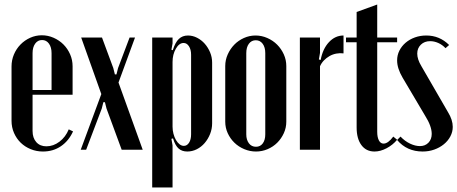

<svg xmlns="http://www.w3.org/2000/svg" viewBox="-20 -661 2023 849"><path d="M31 -367Q31 -395 41.5 -420Q52 -445 70.5 -464Q89 -483 113.5 -494Q138 -505 165 -505Q192 -505 217 -494Q242 -483 260.5 -464.5Q279 -446 290 -421Q301 -396 301 -368V-242H124V-82Q124 -51 140.5 -32.5Q157 -14 185 -14Q216 -14 243 -34.5Q270 -55 284 -89L303 -80Q284 -38 249.5 -14.5Q215 9 170 9Q141 9 115.5 -1.5Q90 -12 71.5 -30Q53 -48 42 -73Q31 -98 31 -127ZM208 -263V-426Q208 -452 196.5 -468Q185 -484 166 -484Q147 -484 135.5 -468Q124 -452 124 -426V-263Z M431 -495 481 -360 488 -332H495L502 -360L553 -495H577L504 -296L611 1H518L451 -181L444 -209H437L430 -181L361 1H337L428 -245L339 -495Z M738 -441 744 -439Q755 -474 771 -489Q787 -504 811 -504Q832 -504 851.5 -494Q871 -484 885.5 -467.5Q900 -451 909 -429.5Q918 -408 918 -384V-116Q918 -91 909 -68.5Q900 -46 885 -28.5Q870 -11 850 -1Q830 9 808 9Q785 9 770 -4Q755 -17 745 -49L738 -47L743 -18V168H653V-495H743V-469ZM743 -101Q743 -85 747 -69.5Q751 -54 758 -42Q765 -30 774 -23Q783 -16 793 -16Q807 -16 816 -30Q825 -44 825 -67V-419Q825 -442 815.5 -456.5Q806 -471 792 -471Q772 -471 757.5 -445.5Q743 -420 743 -387Z M1110 -504Q1137 -504 1162 -493Q1187 -482 1205.5 -463.5Q1224 -445 1235 -420.5Q1246 -396 1246 -369V-123Q1246 -96 1235 -72Q1224 -48 1206 -30Q1188 -12 1163.5 -1.5Q1139 9 1112 9Q1085 9 1060 -1.5Q1035 -12 1016.5 -30Q998 -48 987 -72Q976 -96 976 -123V-369Q976 -396 987 -420.5Q998 -445 1016 -463.5Q1034 -482 1058.5 -493Q1083 -504 1110 -504ZM1111 -483Q1092 -483 1080.5 -467.5Q1069 -452 1069 -426V-67Q1069 -43 1080.5 -27.5Q1092 -12 1112 -12Q1131 -12 1142 -27Q1153 -42 1153 -67V-426Q1153 -452 1141.5 -467.5Q1130 -483 1111 -483Z M1395 -495V-427L1390 -398L1398 -396Q1407 -445 1434.5 -474.5Q1462 -504 1499 -504V-425Q1483 -427 1467 -424Q1451 -421 1437 -413Q1423 -405 1412 -393.5Q1401 -382 1395 -368V1H1306V-495Z M1636 9Q1599 9 1578 -19.5Q1557 -48 1557 -97V-474H1510V-495H1557V-608L1648 -641V-495H1736V-474H1648V-78Q1648 -54 1655.5 -40Q1663 -26 1676 -26Q1696 -26 1719 -57L1736 -43Q1717 -20 1689.5 -5.5Q1662 9 1636 9Z M1950 -448Q1936 -463 1918 -471Q1900 -479 1882 -479Q1857 -479 1841 -463.5Q1825 -448 1825 -424Q1825 -399 1843 -369L1961 -165Q1982 -131 1982 -100Q1982 -78 1971.5 -58Q1961 -38 1942.5 -23Q1924 -8 1900 0.5Q1876 9 1849 9Q1779 9 1736 -42L1751 -57Q1770 -37 1793 -26Q1816 -15 1837 -15Q1860 -15 1874.5 -30Q1889 -45 1889 -69Q1889 -103 1860 -149L1760 -318Q1736 -359 1736 -394Q1736 -417 1746 -437Q1756 -457 1773.5 -472Q1791 -487 1814.5 -495.5Q1838 -504 1865 -504Q1924 -504 1966 -462Z"/></svg>

Font: Moniqa Narrow Heading
Style: Bold
Weight: 700
Width: 4
Designer: Rajesh Rajput
Foundry: Rajesh Rajput
Version: Version 1.000